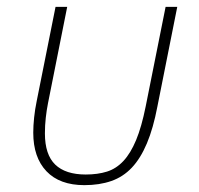

<svg xmlns="http://www.w3.org/2000/svg" viewBox="-20 -528 579 560"><path d="M120 -227Q116 -207 113.5 -184.5Q111 -162 111 -139Q111 -77 141 -48Q171 -19 230 -19Q265 -19 292 -27.5Q319 -36 340 -58.5Q361 -81 377 -119.5Q393 -158 405 -218L463 -508H497L439 -217Q427 -154 408.5 -110Q390 -66 364.5 -39Q339 -12 304.5 0Q270 12 226 12Q154 12 115.5 -28.5Q77 -69 77 -141Q77 -161 79.5 -185Q82 -209 87 -233L142 -508H176Z"/></svg>

Font: IBM Plex Sans ExtLt
Style: Italic
Weight: 200
Italic angle: -11°
Designer: Mike Abbink, Paul van der Laan, Pieter van Rosmalen
Foundry: Bold Monday
Version: Version 3.005